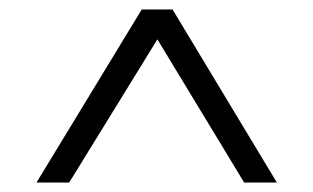

<svg xmlns="http://www.w3.org/2000/svg" viewBox="-20 -750 661 405"><path d="M57 -365 279 -730H344L564 -365H495L312 -667L126 -365Z"/></svg>

Font: REM Medium ExtraLight
Style: Regular
Weight: 250
Version: Version 1.005;gftools[0.9.28]